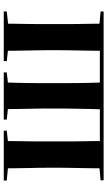

<svg xmlns="http://www.w3.org/2000/svg" viewBox="205 -784 571 1021"><g transform="rotate(-90 490.5 -273.5)"><path d="M940 -523 875 -516Q875 -492 874.5 -464Q874 -436 873.5 -408.5Q873 -381 873 -355Q873 -329 873 -308V-238Q873 -217 873 -191Q873 -165 873.5 -137.5Q874 -110 874.5 -82Q875 -54 875 -30L940 -24V-8H42V-24L106 -30Q106 -54 106.5 -82Q107 -110 107.5 -137.5Q108 -165 108.5 -191Q109 -217 109 -238V-308Q109 -329 108.5 -355Q108 -381 107.5 -408.5Q107 -436 106.5 -464Q106 -492 106 -517L41 -523V-539H306V-523L251 -517Q251 -492 250.5 -464Q250 -436 249.5 -408.5Q249 -381 249 -355Q249 -329 249 -308V-238Q249 -217 249 -190.5Q249 -164 249.5 -136Q250 -108 250.5 -80Q251 -52 251 -28H420Q421 -52 421.5 -80Q422 -108 422.5 -136Q423 -164 423.5 -190.5Q424 -217 424 -238V-308Q424 -329 423.5 -355.5Q423 -382 422.5 -409.5Q422 -437 421.5 -465Q421 -493 421 -517L365 -523V-539H616V-523L562 -517Q561 -492 560.5 -464Q560 -436 559.5 -408.5Q559 -381 559 -355Q559 -329 559 -308V-238Q559 -217 559 -190.5Q559 -164 559.5 -136Q560 -108 560.5 -80Q561 -52 562 -28H731Q731 -52 731.5 -80Q732 -108 732.5 -136Q733 -164 733.5 -190.5Q734 -217 734 -238V-308Q734 -329 733.5 -355Q733 -381 732.5 -408.5Q732 -436 731.5 -464Q731 -492 731 -517L676 -523V-539H940Z"/></g></svg>

Font: XinYuGongZhangJiaSongA
Style: Regular
Weight: 900
Designer: XinYuGong
Foundry: Adobe Systems Incorporated
Version: Version 1.00